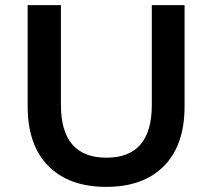

<svg xmlns="http://www.w3.org/2000/svg" viewBox="-20 -720 829 750"><path d="M88 -305V-700H218V-310Q218 -104 396 -104Q573 -104 573 -310V-700H701V-305Q701 -153 620.5 -71.5Q540 10 395 10Q250 10 169 -71.5Q88 -153 88 -305Z"/></svg>

Font: mBank SemiBold
Style: Regular
Weight: 600
Designer: Julieta Ulanovsky
Foundry: Julieta Ulanovsky
Version: Version 7.200